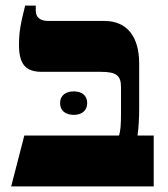

<svg xmlns="http://www.w3.org/2000/svg" viewBox="-20 -667 601 687"><path d="M20 0H530V-182H472C476 -208 478 -245 478 -278V-440C478 -536 434 -592 354 -592H154C122 -592 108 -606 108 -629V-647H70C53 -580 48 -551 48 -506C48 -437 72 -410 129 -410H341C396 -410 413 -397 413 -355V-262C413 -218 411 -199 406 -182H67ZM195 -298C195 -269 217 -256 244 -256C271 -256 292 -270 292 -298C292 -327 271 -340 244 -340C217 -340 195 -327 195 -298Z"/></svg>

Font: Noto Serif Hebrew Extra
Style: Regular
Weight: 800
Designer: Monotype Design Team
Foundry: Monotype Imaging Inc.
Version: Version 1.901